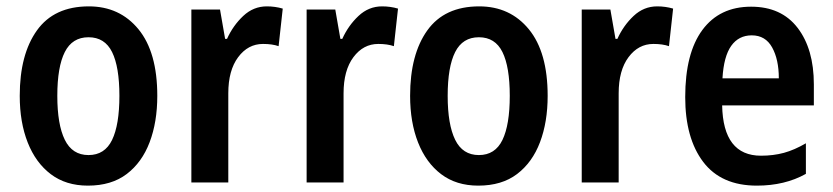

<svg xmlns="http://www.w3.org/2000/svg" viewBox="-20 -573 2615 603"><path d="M474 -272Q474 -190 450 -126.5Q426 -63 378 -26.5Q330 10 256 10Q187 10 139.5 -26Q92 -62 67 -125.5Q42 -189 42 -272Q42 -402 96 -477.5Q150 -553 259 -553Q356 -553 415 -481Q474 -409 474 -272ZM160 -272Q160 -182 183.5 -134Q207 -86 258 -86Q309 -86 332 -133.5Q355 -181 355 -272Q355 -363 332 -409.5Q309 -456 258 -456Q207 -456 183.5 -409.5Q160 -363 160 -272Z M818 -553Q844 -553 868 -546L855 -428Q835 -435 806 -435Q759 -435 728 -393.5Q697 -352 697 -280V0H581V-543H671L687 -451H693Q712 -493 744 -523Q776 -553 818 -553Z M1180 -553Q1206 -553 1230 -546L1217 -428Q1197 -435 1168 -435Q1121 -435 1090 -393.5Q1059 -352 1059 -280V0H943V-543H1033L1049 -451H1055Q1074 -493 1106 -523Q1138 -553 1180 -553Z M1700 -272Q1700 -190 1676 -126.5Q1652 -63 1604 -26.5Q1556 10 1482 10Q1413 10 1365.5 -26Q1318 -62 1293 -125.5Q1268 -189 1268 -272Q1268 -402 1322 -477.5Q1376 -553 1485 -553Q1582 -553 1641 -481Q1700 -409 1700 -272ZM1386 -272Q1386 -182 1409.5 -134Q1433 -86 1484 -86Q1535 -86 1558 -133.5Q1581 -181 1581 -272Q1581 -363 1558 -409.5Q1535 -456 1484 -456Q1433 -456 1409.5 -409.5Q1386 -363 1386 -272Z M2044 -553Q2070 -553 2094 -546L2081 -428Q2061 -435 2032 -435Q1985 -435 1954 -393.5Q1923 -352 1923 -280V0H1807V-543H1897L1913 -451H1919Q1938 -493 1970 -523Q2002 -553 2044 -553Z M2339 -552Q2434 -552 2485 -485.5Q2536 -419 2536 -308V-242H2248Q2251 -84 2370 -84Q2409 -84 2442 -93Q2475 -102 2511 -123V-27Q2445 10 2357 10Q2245 10 2188.5 -64.5Q2132 -139 2132 -268Q2132 -406 2186 -479Q2240 -552 2339 -552ZM2341 -462Q2300 -462 2276.5 -429Q2253 -396 2249 -327H2426Q2426 -386 2405 -424Q2384 -462 2341 -462Z"/></svg>

Font: Noto Sans Lao Looped Condensed SemiBold
Style: Regular
Weight: 600
Width: 3
Designer: Mark Frömberg, Ben Mitchell
Foundry: The Fontpad Ltd
Version: Version 1.002; ttfautohint (v1.8.4.7-5d5b)